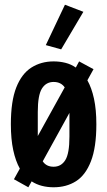

<svg xmlns="http://www.w3.org/2000/svg" viewBox="-20 -781 454 813"><path d="M100 12 39 -22 64 -67Q46 -99 36 -145.5Q26 -192 26 -255Q26 -353 49 -411Q72 -469 113 -495Q154 -521 207 -521Q233 -521 257 -515Q281 -509 301 -495L315 -521L376 -488L350 -441Q368 -409 378 -363Q388 -317 388 -255Q388 -157 365 -98Q342 -39 301.5 -13.5Q261 12 207 12Q181 12 157.5 6Q134 0 114 -13ZM140 -307V-205L254 -411Q238 -434 207 -434Q175 -434 157.5 -406Q140 -378 140 -307ZM207 -75Q239 -75 256.5 -103Q274 -131 274 -202V-303L161 -98Q176 -75 207 -75ZM239 -572 174 -590 255 -761 333 -731Z"/></svg>

Font: Special Gothic Condensed One
Style: Regular
Weight: 400
Designer: Alistair McCready
Foundry: Monolith
Version: Version 1.010; ttfautohint (v1.8.4.7-5d5b)